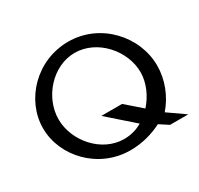

<svg xmlns="http://www.w3.org/2000/svg" viewBox="-131 -750 954 921"><g transform="rotate(-30 345.5 -289.5)"><path d="M34 -290C34 -134 169 11 346 11C410 11 470 -6 521 -32L570 0H671L578 -65C628 -122 659 -199 659 -278C659 -440 523 -590 346 -590C169 -590 34 -446 34 -290ZM120 -290C120 -410 222 -528 346 -528C470 -528 574 -410 574 -290C574 -231 547 -172 507 -127L421 -202H306L447 -78C416 -60 383 -51 346 -51C222 -51 120 -170 120 -290Z"/></g></svg>

Font: Charger Sport
Style: DfExt
Weight: 400
Designer: Jasper
Foundry: Cannot Into Space Fonts
Version: Version 1.1